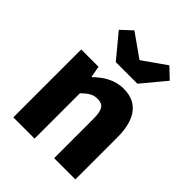

<svg xmlns="http://www.w3.org/2000/svg" viewBox="-240 -1005 1138 1138"><g transform="rotate(45 329.0 -436.0)"><path d="M72 0H250V-380C284 -413 308 -431 348 -431C393 -431 414 -409 414 -330V0H592V-352C592 -494 539 -583 415 -583C338 -583 280 -544 233 -498H230L217 -569H72ZM270 -661H451L574 -809L508 -872L363 -770H359L215 -872L147 -809Z"/></g></svg>

Font: Noto Sans CJK HK Black
Style: Regular
Weight: 900
Designer: Ryoko NISHIZUKA 西塚涼子 (kana, bopomofo & ideographs); Paul D. Hunt (Latin, Greek & Cyrillic); Sandoll Communications 산돌커뮤니
Foundry: Adobe
Version: Version 2.004;hotconv 1.0.118;makeotfexe 2.5.65603